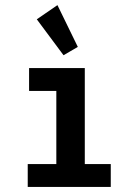

<svg xmlns="http://www.w3.org/2000/svg" viewBox="-20 -734 540 754"><path d="M88.9 0ZM94.2 -466.8H313V-89.8H415V0H88.9V-89.8H201.2V-377H94.2ZM285.6 -549.8 229.5 -517.1 124.5 -658.2 205.6 -713.9Z"/></svg>

Font: InconsolataGo
Style: Bold
Weight: 700
Designer: Raph Levien, Kirill Tkachev(cyreal.org)
Foundry: Raph Levien, Kirill Tkachev(cyreal.org)
Version: Version 1.015; ttfautohint (v0.92) -l 8 -r 50 -G 200 -x 14 -